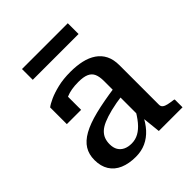

<svg xmlns="http://www.w3.org/2000/svg" viewBox="-206 -867 1008 1008"><g transform="rotate(-45 298.0 -363.5)"><path d="M400 -327V-269Q345 -262 305 -252Q265 -242 238.5 -230.5Q212 -219 197 -204.5Q182 -190 175.5 -172.5Q169 -155 169 -134Q169 -107 179.5 -89.5Q190 -72 209 -63Q228 -54 254 -54Q282 -54 306.5 -67.5Q331 -81 353.5 -108Q376 -135 399 -177L402 -120Q382 -78 355.5 -49Q329 -20 295.5 -4.5Q262 11 220 11Q169 11 131.5 -5Q94 -21 74 -53Q54 -85 54 -131Q54 -173 73 -204Q92 -235 133 -258Q174 -281 240 -297.5Q306 -314 400 -327ZM401 0 389 -114 383 -117V-389Q383 -422 374 -442Q365 -462 343.5 -471.5Q322 -481 284 -481Q229 -481 193.5 -465.5Q158 -450 141 -432Q139 -440 141.5 -448Q144 -456 150.5 -463.5Q157 -471 167 -476.5Q177 -482 191 -483V-367H85V-491Q99 -502 127.5 -515Q156 -528 197.5 -538Q239 -548 292 -548Q338 -548 375.5 -539.5Q413 -531 441 -512Q469 -493 484 -463Q499 -433 499 -390V-97Q499 -84 508 -77Q517 -70 533 -66.5Q549 -63 572 -60L577 -58V0ZM123 -738H463V-658H123Z"/></g></svg>

Font: Roboto Serif 20pt Medium
Style: Regular
Weight: 500
Version: Version 1.008